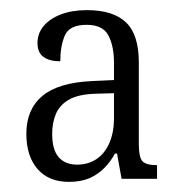

<svg xmlns="http://www.w3.org/2000/svg" viewBox="-20 -739 349 379"><path d="M116 -380Q76 -380 54 -405.5Q32 -431 32 -475Q32 -523 63.5 -549.5Q95 -576 162 -579L205 -581V-615Q205 -648 194 -669Q183 -690 151 -690Q117 -690 108 -669Q99 -648 99 -618Q78 -618 66 -626.5Q54 -635 54 -654Q54 -673 66 -687.5Q78 -702 100 -710.5Q122 -719 152 -719Q203 -719 228.5 -695Q254 -671 254 -616V-455Q254 -429 261 -421Q268 -413 290 -413V-386H220L211 -436H207Q199 -421 186.5 -408Q174 -395 157 -387.5Q140 -380 116 -380ZM132 -414Q154 -414 170.5 -425Q187 -436 196 -457Q205 -478 205 -505V-555L169 -554Q135 -553 116.5 -542.5Q98 -532 90.5 -514.5Q83 -497 83 -475Q83 -443 96 -428.5Q109 -414 132 -414Z"/></svg>

Font: Noto Serif Khmer Condensed Light
Style: Regular
Weight: 300
Width: 3
Designer: Danh Hong and the Monotype Design Team
Foundry: Monotype Imaging Inc.
Version: Version 2.004